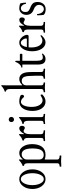

<svg xmlns="http://www.w3.org/2000/svg" viewBox="1055 -1820 1038 3188"><g transform="rotate(-90 1574.0 -226.0)"><path d="M194 11Q124 11 77 -52Q30 -115 30 -207Q30 -299 77 -362Q124 -425 194 -425Q263 -425 309.5 -362Q356 -299 356 -207Q356 -115 309.5 -52Q263 11 194 11ZM194 -18Q237 -18 264.5 -72.5Q292 -127 292 -208Q292 -289 264 -344Q236 -399 194 -399Q153 -399 123.5 -343.5Q94 -288 94 -208Q94 -128 123 -73Q152 -18 194 -18Z M407 273Q400 273 400 259Q400 245 407 245Q457 245 457 207V-284Q457 -345 420 -345Q413 -345 413 -358.5Q413 -372 420 -372Q431 -372 459.5 -390.5Q488 -409 499 -420Q507 -431 515 -431Q520 -431 520 -425Q519 -407 519 -370L526 -369Q563 -425 629 -425Q693 -425 734 -364.5Q775 -304 775 -211Q775 -108 730 -47Q685 11 596 11Q546 11 527 -4Q519 -4 519 13V207Q519 245 580 245Q587 245 587 259Q587 273 580 273Q544 269 493 269Q444 269 407 273ZM597 -19Q657 -19 683 -76Q703 -125 703 -206Q703 -385 605 -385Q558 -385 527 -336Q519 -326 519 -290V-100Q519 -61 539 -40Q559 -19 597 -19Z M831 4Q825 4 825 -8.5Q825 -21 831 -21Q856 -21 867 -29.5Q878 -38 878 -61V-278Q878 -347 841 -347Q834 -347 834 -360.5Q834 -374 841 -374Q855 -374 881.5 -390Q908 -406 922 -422Q933 -431 938 -431Q942 -431 942 -418Q940 -374 940 -350L947 -347Q988 -425 1038 -425Q1057 -425 1068 -413Q1079 -401 1079 -381Q1079 -361 1069.5 -347Q1060 -333 1047 -333Q1032 -333 1020 -342Q1003 -353 993 -353Q970 -353 955 -323.5Q940 -294 940 -241V-61Q940 -21 998 -21Q1005 -21 1005 -8.5Q1005 4 998 4Q961 0 915 0Q870 0 831 4Z M1141 -557Q1141 -575 1153.5 -587.5Q1166 -600 1183 -600Q1202 -600 1214.5 -587.5Q1227 -575 1227 -557Q1227 -538 1214 -525Q1201 -512 1183 -512Q1165 -512 1153 -525Q1141 -538 1141 -557ZM1114 5Q1108 5 1108 -8Q1108 -21 1114 -21Q1141 -21 1151.5 -29.5Q1162 -38 1162 -61V-281Q1162 -351 1117 -351Q1110 -351 1110 -363Q1110 -375 1117 -375Q1148 -375 1201 -418Q1215 -431 1221 -431Q1225 -431 1225 -417Q1223 -394 1223 -345V-61Q1223 -38 1233.5 -29.5Q1244 -21 1271 -21Q1277 -21 1277 -8Q1277 5 1271 5Q1238 0 1193 0Q1146 0 1114 5Z M1482 11Q1413 11 1369.5 -49Q1326 -109 1326 -206Q1326 -302 1367 -363.5Q1408 -425 1483 -425Q1518 -425 1551.5 -416Q1585 -407 1591 -392Q1594 -386 1594 -371Q1594 -364 1585.5 -354.5Q1577 -345 1568 -345Q1558 -345 1551 -354Q1516 -397 1477 -397Q1438 -397 1415.5 -346.5Q1393 -296 1393 -220Q1393 -139 1424 -88.5Q1455 -38 1503 -38Q1532 -38 1582 -69Q1587 -73 1592.5 -68.5Q1598 -64 1599.5 -56.5Q1601 -49 1598 -42Q1546 11 1482 11Z M1642 4Q1636 4 1636 -8.5Q1636 -21 1642 -21Q1690 -21 1690 -59V-575Q1690 -645 1653 -645Q1647 -645 1647 -657Q1647 -669 1653 -669Q1666 -669 1694 -685.5Q1722 -702 1732 -714Q1743 -725 1748 -725Q1753 -725 1753 -711Q1751 -679 1751 -635V-377L1757 -376Q1802 -425 1856 -425Q1917 -425 1948 -368Q1972 -323 1972 -225V-60Q1972 -21 2021 -21Q2028 -21 2028 -8.5Q2028 4 2021 4Q1988 0 1944 0Q1902 0 1867 4Q1860 4 1860 -8.5Q1860 -21 1867 -21Q1910 -21 1910 -59V-173Q1910 -291 1894 -336Q1877 -384 1825 -384Q1790 -384 1770.5 -362Q1751 -340 1751 -309V-60Q1751 -21 1794 -21Q1799 -21 1799.5 -8.5Q1800 4 1794 4Q1759 0 1719 0Q1677 0 1642 4Z M2190 11Q2141 11 2118.5 -20.5Q2096 -52 2096 -119V-374H2052Q2045 -374 2045 -383Q2045 -392 2052 -392Q2075 -392 2102 -422Q2129 -452 2139 -486Q2141 -494 2150 -491Q2158 -488 2158 -481V-415H2268Q2275 -415 2275 -394.5Q2275 -374 2268 -374H2158V-153Q2158 -87 2170.5 -60.5Q2183 -34 2214 -34Q2252 -34 2268 -50Q2269 -51 2272 -49Q2275 -47 2277.5 -44Q2280 -41 2278 -38Q2245 11 2190 11Z M2465 11Q2400 11 2358.5 -51.5Q2317 -114 2317 -212Q2317 -305 2357.5 -365Q2398 -425 2462 -425Q2515 -425 2559 -371Q2589 -329 2589 -299Q2589 -270 2568 -270H2382Q2380 -242 2380 -226Q2380 -142 2411.5 -91.5Q2443 -41 2496 -41Q2529 -41 2573 -73Q2574 -75 2577.5 -72Q2581 -69 2583 -65Q2585 -61 2584 -59Q2524 11 2465 11ZM2459 -399Q2406 -399 2386 -299H2522Q2529 -299 2529 -308Q2529 -341 2506.5 -370Q2484 -399 2459 -399Z M2631 4Q2625 4 2625 -8.5Q2625 -21 2631 -21Q2656 -21 2667 -29.5Q2678 -38 2678 -61V-278Q2678 -347 2641 -347Q2634 -347 2634 -360.5Q2634 -374 2641 -374Q2655 -374 2681.5 -390Q2708 -406 2722 -422Q2733 -431 2738 -431Q2742 -431 2742 -418Q2740 -374 2740 -350L2747 -347Q2788 -425 2838 -425Q2857 -425 2868 -413Q2879 -401 2879 -381Q2879 -361 2869.5 -347Q2860 -333 2847 -333Q2832 -333 2820 -342Q2803 -353 2793 -353Q2770 -353 2755 -323.5Q2740 -294 2740 -241V-61Q2740 -21 2798 -21Q2805 -21 2805 -8.5Q2805 4 2798 4Q2761 0 2715 0Q2670 0 2631 4Z M3014 13Q2953 13 2922 -18Q2914 -43 2914 -123Q2914 -131 2924 -131Q2933 -131 2935 -123Q2940 -70 2965 -43.5Q2990 -17 3016 -17Q3048 -17 3067.5 -39.5Q3087 -62 3087 -96Q3087 -158 3009 -186Q2921 -217 2921 -307Q2921 -357 2952 -391Q2983 -425 3032 -425Q3076 -425 3112 -407Q3124 -365 3124 -318Q3124 -312 3115 -312Q3109 -312 3106 -314Q3103 -316 3104 -319Q3100 -352 3078.5 -375Q3057 -398 3033 -398Q3002 -398 2985.5 -378.5Q2969 -359 2969 -329Q2969 -305 2972 -293.5Q2975 -282 2992 -268Q3009 -254 3046 -240Q3097 -220 3116 -193Q3135 -166 3135 -120Q3135 -65 3104 -26Q3073 13 3014 13Z"/></g></svg>

Font: Junicode Cond Light
Style: Regular
Weight: 300
Width: 3
Designer: Peter S. Baker
Version: Version 2.201